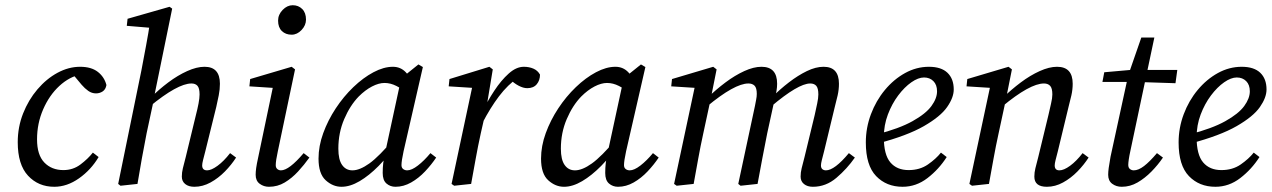

<svg xmlns="http://www.w3.org/2000/svg" viewBox="-20 -705 4875 736"><path d="M188 11Q127 11 87.5 -31.5Q48 -74 48 -160Q48 -218 68.5 -270Q89 -322 123.5 -362.5Q158 -403 200.5 -426Q243 -449 287 -449Q330 -449 355 -429.5Q380 -410 388 -379Q385 -362 373.5 -354.5Q362 -347 348 -347Q332 -347 318.5 -356.5Q305 -366 293 -380L252 -429L291 -420Q246 -411 207.5 -375.5Q169 -340 145.5 -286Q122 -232 122 -171Q122 -111 150 -82Q178 -53 223 -53Q260 -53 288.5 -74.5Q317 -96 336 -120L358 -103Q329 -54 283 -21.5Q237 11 188 11Z M442 7 433 0 522 -435Q531 -483 540 -530.5Q549 -578 556 -626L574 -597L466 -606L469 -633L630 -679L640 -672L571 -335L569 -320L542 -194Q532 -144 523.5 -96Q515 -48 507 0ZM725 11Q703 11 690 0.5Q677 -10 677 -28Q677 -44 681 -60Q685 -76 692 -103L731 -264Q737 -287 741 -308Q745 -329 745 -343Q745 -367 737 -376Q729 -385 714 -385Q661 -385 553 -296L558 -331Q589 -362 625 -389Q661 -416 697.5 -432.5Q734 -449 764 -449Q823 -449 823 -384Q823 -362 818.5 -339.5Q814 -317 809 -295L767 -125Q762 -106 758.5 -92Q755 -78 755 -71Q755 -52 774 -52Q790 -52 814 -69.5Q838 -87 862 -118L885 -101Q867 -73 842 -47.5Q817 -22 787 -5.5Q757 11 725 11Z M960 -35Q960 -46 962 -61Q964 -76 970 -103L1028 -380L1044 -367L936 -374L939 -402L1098 -449L1111 -439L1045 -125Q1041 -107 1039 -93.5Q1037 -80 1037 -72Q1037 -62 1043 -57Q1049 -52 1057 -52Q1088 -52 1144 -118L1166 -101Q1146 -73 1122.5 -47.5Q1099 -22 1071.5 -5.5Q1044 11 1011 11Q991 11 975.5 -0.5Q960 -12 960 -35ZM1098 -572Q1075 -572 1060.5 -586Q1046 -600 1046 -626Q1046 -649 1063.5 -667Q1081 -685 1102 -685Q1124 -685 1138.5 -670.5Q1153 -656 1153 -630Q1153 -608 1136 -590Q1119 -572 1098 -572Z M1289 11Q1256 11 1228.5 -14Q1201 -39 1201 -97Q1201 -145 1219 -194.5Q1237 -244 1267 -289.5Q1297 -335 1334.5 -371Q1372 -407 1411.5 -428Q1451 -449 1486 -449Q1516 -449 1536 -427.5Q1556 -406 1574 -375L1539 -349Q1522 -364 1499.5 -375.5Q1477 -387 1454 -387Q1432 -387 1406 -373.5Q1380 -360 1355 -335Q1322 -301 1299.5 -248.5Q1277 -196 1277 -135Q1277 -93 1291.5 -72.5Q1306 -52 1331 -52Q1359 -52 1396 -78.5Q1433 -105 1491 -174L1499 -153Q1468 -106 1431.5 -69Q1395 -32 1358.5 -10.5Q1322 11 1289 11ZM1496 11Q1476 11 1461.5 -1.5Q1447 -14 1447 -42Q1447 -62 1449 -79Q1451 -96 1456 -118L1518 -405L1584 -458L1601 -448L1527 -125Q1519 -88 1519 -72Q1519 -62 1525.5 -57Q1532 -52 1541 -52Q1558 -52 1582 -70.5Q1606 -89 1630 -118L1652 -101Q1634 -74 1609.5 -48Q1585 -22 1556 -5.5Q1527 11 1496 11Z M1829 -233V-277Q1849 -318 1875 -357.5Q1901 -397 1930 -423Q1959 -449 1988 -449Q2008 -449 2024.5 -442Q2041 -435 2050 -419Q2050 -397 2037.5 -382Q2025 -367 2001 -367Q1986 -367 1968 -376.5Q1950 -386 1934 -402L1923 -413L1969 -410Q1926 -380 1892.5 -335.5Q1859 -291 1829 -233ZM1711 0 1792 -380 1811 -367 1700 -374 1703 -402 1856 -449 1869 -439 1846 -300 1843 -282 1823 -194Q1812 -144 1803.5 -96.5Q1795 -49 1786 0L1721 7Z M2142 11Q2109 11 2081.5 -14Q2054 -39 2054 -97Q2054 -145 2072 -194.5Q2090 -244 2120 -289.5Q2150 -335 2187.5 -371Q2225 -407 2264.5 -428Q2304 -449 2339 -449Q2369 -449 2389 -427.5Q2409 -406 2427 -375L2392 -349Q2375 -364 2352.5 -375.5Q2330 -387 2307 -387Q2285 -387 2259 -373.5Q2233 -360 2208 -335Q2175 -301 2152.5 -248.5Q2130 -196 2130 -135Q2130 -93 2144.5 -72.5Q2159 -52 2184 -52Q2212 -52 2249 -78.5Q2286 -105 2344 -174L2352 -153Q2321 -106 2284.5 -69Q2248 -32 2211.5 -10.5Q2175 11 2142 11ZM2349 11Q2329 11 2314.5 -1.5Q2300 -14 2300 -42Q2300 -62 2302 -79Q2304 -96 2309 -118L2371 -405L2437 -458L2454 -448L2380 -125Q2372 -88 2372 -72Q2372 -62 2378.5 -57Q2385 -52 2394 -52Q2411 -52 2435 -70.5Q2459 -89 2483 -118L2505 -101Q2487 -74 2462.5 -48Q2438 -22 2409 -5.5Q2380 11 2349 11Z M3096 11Q3075 11 3062 0.5Q3049 -10 3049 -28Q3049 -44 3053 -60Q3057 -76 3064 -103L3103 -264Q3108 -287 3112.5 -308Q3117 -329 3117 -343Q3117 -367 3109 -376Q3101 -385 3086 -385Q3040 -385 2935 -296L2939 -332Q2970 -363 3004.5 -389.5Q3039 -416 3073 -432.5Q3107 -449 3137 -449Q3196 -449 3196 -384Q3196 -362 3191 -339.5Q3186 -317 3180 -295L3139 -125Q3134 -106 3130.5 -92Q3127 -78 3127 -71Q3127 -61 3132.5 -56.5Q3138 -52 3146 -52Q3179 -52 3234 -118L3257 -101Q3227 -58 3186.5 -23.5Q3146 11 3096 11ZM2639 0 2574 7 2564 0 2645 -380 2664 -367 2553 -374 2556 -402 2714 -449 2727 -439 2704 -324 2676 -194Q2665 -144 2656.5 -96.5Q2648 -49 2639 0ZM2884 0 2819 7 2810 0 2874 -299Q2876 -310 2878.5 -322.5Q2881 -335 2881 -345Q2881 -368 2872.5 -376.5Q2864 -385 2849 -385Q2796 -385 2689 -296L2693 -331Q2725 -362 2761 -389Q2797 -416 2833 -432.5Q2869 -449 2899 -449Q2959 -449 2959 -384Q2959 -371 2956.5 -356Q2954 -341 2950 -327L2921 -194Q2911 -144 2902 -96.5Q2893 -49 2884 0Z M3440 11Q3378 11 3338.5 -30Q3299 -71 3299 -159Q3299 -215 3318.5 -267Q3338 -319 3372 -360Q3406 -401 3449.5 -425Q3493 -449 3541 -449Q3588 -449 3612 -426Q3636 -403 3636 -362Q3636 -331 3610.5 -294.5Q3585 -258 3521.5 -221.5Q3458 -185 3345 -155L3341 -190Q3427 -212 3478 -240.5Q3529 -269 3550.5 -298.5Q3572 -328 3572 -355Q3572 -380 3558 -394Q3544 -408 3522 -408Q3500 -408 3473.5 -389.5Q3447 -371 3423 -339Q3399 -307 3383.5 -266Q3368 -225 3368 -179Q3368 -112 3393 -82.5Q3418 -53 3463 -53Q3506 -53 3537 -74.5Q3568 -96 3587 -120L3609 -103Q3579 -56 3535.5 -22.5Q3492 11 3440 11Z M3945 -28Q3945 -44 3949 -60Q3953 -76 3960 -103L3999 -264Q4004 -287 4009 -308Q4014 -329 4014 -343Q4014 -367 4005.5 -376Q3997 -385 3982 -385Q3928 -385 3821 -296L3825 -331Q3857 -362 3893 -389Q3929 -416 3965.5 -432.5Q4002 -449 4032 -449Q4092 -449 4092 -384Q4092 -362 4087 -339.5Q4082 -317 4076 -295L4035 -125Q4030 -106 4026.5 -92Q4023 -78 4023 -71Q4023 -52 4041 -52Q4058 -52 4082 -69.5Q4106 -87 4130 -118L4153 -101Q4135 -73 4110 -47.5Q4085 -22 4055 -5.5Q4025 11 3993 11Q3945 11 3945 -28ZM3771 0 3706 7 3696 0 3777 -380 3796 -367 3685 -374 3688 -402 3846 -449 3859 -439 3836 -324 3808 -194Q3797 -144 3788.5 -96.5Q3780 -49 3771 0Z M4206 -391 4213 -428 4337 -439V-437H4493L4486 -386L4333 -391ZM4237 -104 4305 -417 4355 -561H4405L4313 -126Q4309 -108 4307 -94Q4305 -80 4305 -73Q4305 -62 4311.5 -57Q4318 -52 4326 -52Q4344 -52 4365.5 -68.5Q4387 -85 4415 -118L4438 -101Q4419 -73 4394 -47.5Q4369 -22 4340.5 -5.5Q4312 11 4280 11Q4259 11 4243.5 -0.5Q4228 -12 4228 -35Q4228 -46 4230 -61Q4232 -76 4237 -104Z M4639 11Q4577 11 4537.5 -30Q4498 -71 4498 -159Q4498 -215 4517.5 -267Q4537 -319 4571 -360Q4605 -401 4648.5 -425Q4692 -449 4740 -449Q4787 -449 4811 -426Q4835 -403 4835 -362Q4835 -331 4809.5 -294.5Q4784 -258 4720.5 -221.5Q4657 -185 4544 -155L4540 -190Q4626 -212 4677 -240.5Q4728 -269 4749.5 -298.5Q4771 -328 4771 -355Q4771 -380 4757 -394Q4743 -408 4721 -408Q4699 -408 4672.5 -389.5Q4646 -371 4622 -339Q4598 -307 4582.5 -266Q4567 -225 4567 -179Q4567 -112 4592 -82.5Q4617 -53 4662 -53Q4705 -53 4736 -74.5Q4767 -96 4786 -120L4808 -103Q4778 -56 4734.5 -22.5Q4691 11 4639 11Z"/></svg>

Font: Lisu Bosa Light
Style: Italic
Weight: 300
Italic angle: -19°
Designer: David Morse, Annie Olsen, Victor Gaultney, Frank Grießhammer (Latin)
Foundry: SIL International
Version: Version 2.000